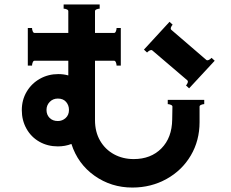

<svg xmlns="http://www.w3.org/2000/svg" viewBox="-20 -790 1040 863"><path d="M734 -341H898V-322Q892 -322 884.5 -319Q877 -316 877 -311V-241Q877 -158 837.5 -91Q798 -24 728.5 14.5Q659 53 575 53Q480 53 405 0Q330 -53 301 -143Q273 -132 240 -132Q194 -132 157 -153Q120 -174 99 -211.5Q78 -249 78 -295Q78 -341 100 -378Q122 -415 159.5 -436Q197 -457 242 -457Q266 -457 287 -451V-517H135Q130 -517 127 -509.5Q124 -502 124 -495H105V-664H124Q124 -657 127 -649.5Q130 -642 135 -642H287V-740Q287 -745 280 -748Q273 -751 266 -751V-770H428V-751Q421 -751 414 -748Q407 -745 407 -740V-642H493Q498 -642 501 -649.5Q504 -657 504 -664H523V-495H504Q504 -502 501 -509.5Q498 -517 493 -517H407V-250Q407 -197 430 -157.5Q453 -118 492.5 -96.5Q532 -75 581 -75Q658 -75 705.5 -123Q753 -171 754 -253L755 -311Q755 -316 747.5 -319Q740 -322 734 -322ZM665 -563Q663 -565 660 -565Q652 -565 641 -554L627 -567L742 -692L756 -679Q751 -674 748.5 -667Q746 -660 750 -656L907 -521Q909 -519 912 -519Q920 -519 931 -530L945 -517L830 -393L816 -406Q821 -411 823.5 -418Q826 -425 822 -429ZM290 -296Q290 -317 277 -332Q264 -347 240 -347Q218 -347 203.5 -332Q189 -317 189 -296Q189 -274 203 -260Q217 -246 240 -246Q260 -246 275 -259.5Q290 -273 290 -296Z"/></svg>

Font: Aoboshi One
Style: Regular
Weight: 400
Designer: IKIMOJI
Foundry: Natsumi Matsuba
Version: Version 1.000; ttfautohint (v1.8.3)